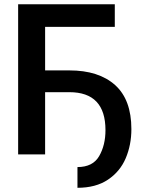

<svg xmlns="http://www.w3.org/2000/svg" viewBox="-20 -727 677 904"><path d="M520.5 -600.6H192.4V-395.5H306.6Q444.8 -395.5 521.7 -326.7Q598.6 -257.8 598.6 -119.1Q598.6 -44.9 572 17.8Q545.4 80.6 488.3 118.9Q431.2 157.2 344.7 157.2V59.6Q417 59.6 446.8 8.1Q476.6 -43.5 476.6 -114.3Q476.6 -293 306.6 -293H192.4V0H65.4V-707H520.5Z"/></svg>

Font: Pretendard SemiBold
Style: Regular
Weight: 600
Designer: Base glyphs from Inter by Rasmus Andersson; Hangeul glyphs from Noto Sans CJK(Source Han Sans) by Jang Soo-young and Kan
Foundry: Kil Hyung-jin
Version: Version 1.309